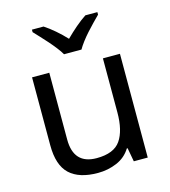

<svg xmlns="http://www.w3.org/2000/svg" viewBox="-114 -857 847 958"><g transform="rotate(-15 309.0 -378.0)"><path d="M79 -185V-536H168V-191Q168 -63 287 -63Q376 -63 410.5 -113Q445 -163 445 -257V-536H533V0H461L448 -71H444Q418 -29 372 -9.5Q326 10 274 10Q177 10 128 -36Q79 -82 79 -185ZM140 -766H200Q226 -749 254 -725Q282 -701 307 -674Q334 -701 362 -725Q390 -749 416 -766H478V-753Q464 -739 446 -720.5Q428 -702 410 -682Q392 -662 377 -642Q362 -622 353 -606H263Q254 -622 238.5 -642Q223 -662 205.5 -682Q188 -702 170.5 -720.5Q153 -739 140 -753Z"/></g></svg>

Font: BC Sans
Style: Regular
Weight: 400
Designer: Monotype Design Team
Province of B.C.
Foundry: Monotype Imaging Inc.
Version: Version 2.000;GOOG;noto-source:20170915:90ef993387c0